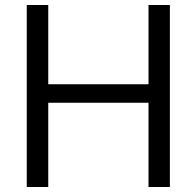

<svg xmlns="http://www.w3.org/2000/svg" viewBox="-20 -748 786 768"><path d="M87 0V-728H173V-411H574V-728H659.5V0H574V-337H173V0Z"/></svg>

Font: Mooli
Style: Regular
Weight: 400
Designer: Vernon Adams
Foundry: Vernon Adams
Version: Version 1.000; ttfautohint (v1.8.4.7-5d5b);gftools[0.9.33]